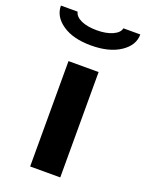

<svg xmlns="http://www.w3.org/2000/svg" viewBox="-193 -806 665 875"><g transform="rotate(20 139.5 -368.5)"><path d="M137 -613Q50 -613 -1.5 -648.5Q-53 -684 -53 -737H28Q33 -714 62.5 -700.5Q92 -687 139 -687Q184 -687 215 -701Q246 -715 250 -737H332Q332 -684 278.5 -648.5Q225 -613 137 -613ZM66 -511H212V0H66Z"/></g></svg>

Font: Chivo
Style: Bold
Weight: 700
Designer: Hector Gatti
Foundry: Omnibus-Type
Version: Version 1.007;PS 001.007;hotconv 1.0.88;makeotf.lib2.5.64775